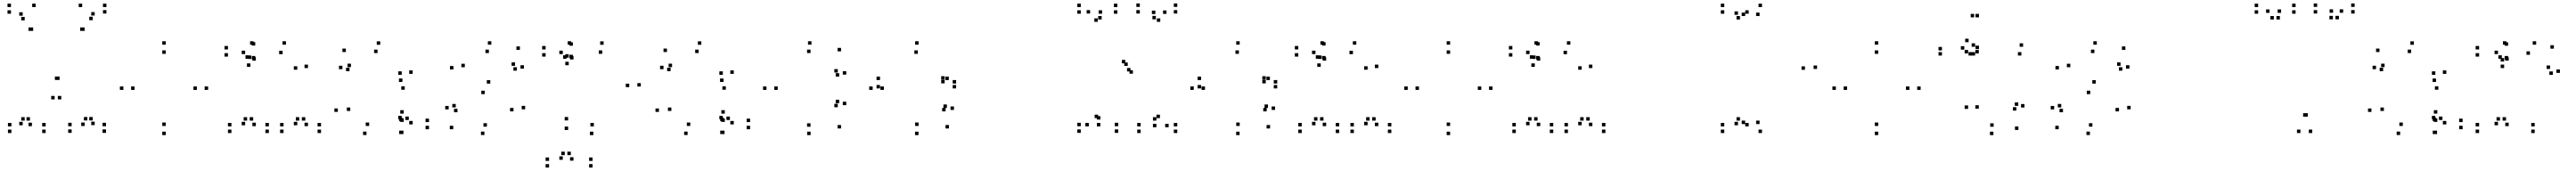

<svg xmlns="http://www.w3.org/2000/svg" viewBox="-20 -761 14920 991"><path d="M244.5 10V-10H224.5V10ZM244.5 -28.5V-48.5H224.5V-28.5ZM153.5 -62V-82H133.5V-62ZM165 -30V-50H145V-30ZM165 -582V-602H145V-582ZM172 -582V-602H152V-582ZM296.5 -185V-205H276.5V-185ZM335 -185V-205H315V-185ZM464.5 -582V-602H444.5V-582ZM470.5 -582V-602H450.5V-582ZM470.5 -31V-51H450.5V-31ZM486 -63V-83H466V-63ZM395 -29.5V-49.5H375V-29.5ZM395 9V-11H375V9ZM594 9V-11H574V9ZM594 -29.5V-49.5H574V-29.5ZM517 -63V-83H497V-63ZM528.5 -36V-56H508.5V-36ZM528.5 -671V-691H508.5V-671ZM517 -644V-664H497V-644ZM596.5 -682.5V-702.5H576.5V-682.5ZM596.5 -720V-740H576.5V-720ZM456 -720V-740H436V-720ZM325 -297.5V-317.5H305V-297.5ZM318 -297.5V-317.5H298V-297.5ZM186.5 -720V-740H166.5V-720ZM43.5 -720V-740H23.5V-720ZM43.5 -681.5V-701.5H23.5V-681.5ZM123 -643V-663H103V-643ZM111.5 -670V-690H91.5V-670ZM111.5 -35V-55H91.5V-35ZM123 -62V-82H103V-62ZM46 -28.5V-48.5H26V-28.5ZM46 10V-10H26V10Z M1185.5 -240V-260H1165.5V-240ZM940 -502V-522H920V-502ZM694.5 -240V-260H674.5V-240ZM940 22V2H920V22ZM759.5 -240V-260H739.5V-240ZM940 -449V-469H920V-449ZM1120.5 -240V-260H1100.5V-240ZM940 -31V-51H920V-31Z M1839.5 10V-10H1819.5V10ZM1839.5 -28.5V-48.5H1819.5V-28.5ZM1748.5 -62V-82H1728.5V-62ZM1764 -30V-50H1744V-30ZM1764 -366.5V-386.5H1744V-366.5ZM1636.5 -502V-522H1616.5V-502ZM1435.5 -419.5V-439.5H1415.5V-419.5ZM1430.5 -373.5V-393.5H1410.5V-373.5ZM1617 -447V-467H1597V-447ZM1702 -357V-377H1682V-357ZM1702 -35V-55H1682V-35ZM1713.5 -62V-82H1693.5V-62ZM1622.5 -28.5V-48.5H1602.5V-28.5ZM1622.5 10V-10H1602.5V10ZM1537.5 10V-10H1517.5V10ZM1537.5 -28.5V-48.5H1517.5V-28.5ZM1446.5 -62V-82H1426.5V-62ZM1462 -30V-50H1442V-30ZM1462 -409.5V-429.5H1442V-409.5ZM1458.5 -416.5V-436.5H1438.5V-416.5ZM1458.5 -497V-517H1438.5V-497ZM1448.5 -502V-522H1428.5V-502ZM1300.5 -474.5V-494.5H1280.5V-474.5ZM1300.5 -433V-453H1280.5V-433ZM1422 -420.5V-440.5H1402V-420.5ZM1400 -447.5V-467.5H1380V-447.5ZM1400 -35V-55H1380V-35ZM1411.5 -62V-82H1391.5V-62ZM1320.5 -28.5V-48.5H1300.5V-28.5ZM1320.5 10V-10H1300.5V10Z M2317 16V-4H2297V16ZM2465 -12V-32H2445V-12ZM2465 -53.5V-73.5H2445V-53.5ZM2348 -65.5V-85.5H2328V-65.5ZM2370.5 -40V-60H2350.5V-40ZM2370.5 -333V-353H2350.5V-333ZM2182.5 -501.5V-521.5H2162.5V-501.5ZM1983.5 -459.5V-479.5H1963.5V-459.5ZM1963.5 -360V-380H1943.5V-360ZM2004.5 -348.5V-368.5H1984.5V-348.5ZM2013 -372V-392H1993V-372ZM2167 -453.5V-473.5H2147V-453.5ZM2307 -327.5V-347.5H2287V-327.5ZM2307 -69.5V-89.5H2287V-69.5ZM2312 -58.5V-78.5H2292V-58.5ZM2312 16V-4H2292V16ZM2318.5 -54.5V-74.5H2298.5V-54.5ZM2318.5 -102.5V-122.5H2298.5V-102.5ZM2118.5 -31V-51H2098.5V-31ZM2009 -118V-138H1989V-118ZM2324.5 -241V-261H2304.5V-241ZM2311 -286V-306H2291V-286ZM1937 -112.5V-132.5H1917V-112.5ZM2103 21.5V1.5H2083V21.5Z M3022 -127.5V-147.5H3002V-127.5ZM2820 -276.5V-296.5H2800V-276.5ZM2672.5 -371.5V-391.5H2652.5V-371.5ZM2812 -453.5V-473.5H2792V-453.5ZM2963.5 -379.5V-399.5H2943.5V-379.5ZM2974 -351.5V-371.5H2954V-351.5ZM3015 -363V-383H2995V-363ZM2991.5 -472V-492H2971.5V-472ZM2826 -502V-522H2806V-502ZM2606.5 -358.5V-378.5H2586.5V-358.5ZM2788 -215.5V-235.5H2768V-215.5ZM2954.5 -115.5V-135.5H2934.5V-115.5ZM2800.5 -27V-47H2780.5V-27ZM2630 -110.5V-130.5H2610V-110.5ZM2620 -138.5V-158.5H2600V-138.5ZM2579 -127V-147H2559V-127ZM2605.5 -12V-32H2585.5V-12ZM2786 21.5V1.5H2766V21.5Z M3412.5 210V190H3392.5V210ZM3412.5 171.5V151.5H3392.5V171.5ZM3286.5 138V118H3266.5V138ZM3302 170V150H3282V170ZM3302 -416.5V-436.5H3282V-416.5ZM3298.5 -423.5V-443.5H3278.5V-423.5ZM3298.5 -496V-516H3278.5V-496ZM3288.5 -502V-522H3268.5V-502ZM3140.5 -474.5V-494.5H3120.5V-474.5ZM3140.5 -433V-453H3120.5V-433ZM3262 -420.5V-440.5H3242V-420.5ZM3240 -447.5V-467.5H3220V-447.5ZM3240 165V145H3220V165ZM3251.5 138V118H3231.5V138ZM3160.5 171.5V151.5H3140.5V171.5ZM3160.5 210V190H3140.5V210ZM3692 -259.5V-279.5H3672V-259.5ZM3476.5 -501.5V-521.5H3456.5V-501.5ZM3274.5 -427V-447H3254.5V-427ZM3274.5 -383V-403H3254.5V-383ZM3468.5 -449V-469H3448.5V-449ZM3625 -256V-276H3605V-256ZM3420 -28.5V-48.5H3400V-28.5ZM3271 -63V-83H3251V-63ZM3271 -7.5V-27.5H3251V-7.5ZM3417 22V2H3397V22Z M4177 16V-4H4157V16ZM4325 -12V-32H4305V-12ZM4325 -53.5V-73.5H4305V-53.5ZM4208 -65.5V-85.5H4188V-65.5ZM4230.5 -40V-60H4210.5V-40ZM4230.5 -333V-353H4210.5V-333ZM4042.5 -501.5V-521.5H4022.5V-501.5ZM3843.5 -459.5V-479.5H3823.5V-459.5ZM3823.5 -360V-380H3803.5V-360ZM3864.5 -348.5V-368.5H3844.5V-348.5ZM3873 -372V-392H3853V-372ZM4027 -453.5V-473.5H4007V-453.5ZM4167 -327.5V-347.5H4147V-327.5ZM4167 -69.5V-89.5H4147V-69.5ZM4172 -58.5V-78.5H4152V-58.5ZM4172 16V-4H4152V16ZM4178.5 -54.5V-74.5H4158.5V-54.5ZM4178.5 -102.5V-122.5H4158.5V-102.5ZM3978.5 -31V-51H3958.5V-31ZM3869 -118V-138H3849V-118ZM4184.5 -241V-261H4164.5V-241ZM4171 -286V-306H4151V-286ZM3797 -112.5V-132.5H3777V-112.5ZM3963 21.5V1.5H3943V21.5Z M4852 -16.5V-36.5H4832V-16.5ZM4882 -151.5V-171.5H4862V-151.5ZM4841 -163V-183H4821V-163ZM4833 -139.5V-159.5H4813V-139.5ZM4675 -26.5V-46.5H4655V-26.5ZM4485 -240V-260H4465V-240ZM4675 -453.5V-473.5H4655V-453.5ZM4833 -340.5V-360.5H4813V-340.5ZM4841 -317V-337H4821V-317ZM4882 -328.5V-348.5H4862V-328.5ZM4852 -463.5V-483.5H4832V-463.5ZM4680.5 -502V-522H4660.5V-502ZM4420 -240V-260H4400V-240ZM4675.5 22V2H4655.5V22Z M5477 -16.5V-36.5H5457V-16.5ZM5506 -124V-144H5486V-124ZM5465 -135.5V-155.5H5445V-135.5ZM5457.5 -115.5V-135.5H5437.5V-115.5ZM5301 -31V-51H5281V-31ZM5100 -240V-260H5080V-240ZM5296.5 -449V-469H5276.5V-449ZM5452 -299.5V-319.5H5432V-299.5ZM5452 -278V-298H5432V-278ZM5476 -297V-317H5456V-297ZM5077.5 -297V-317H5057.5V-297ZM5077.5 -248.5V-268.5H5057.5V-248.5ZM5518.5 -248.5V-268.5H5498.5V-248.5ZM5518.5 -277V-297H5498.5V-277ZM5301 -502V-522H5281V-502ZM5035 -240V-260H5015V-240ZM5300.5 22V2H5280.5V22Z M6799.5 10V-10H6779.5V10ZM6799.5 -28.5V-48.5H6779.5V-28.5ZM6699 -76.5V-96.5H6679V-76.5ZM6749.5 -23.5V-43.5H6729.5V-23.5ZM6364 -681.5V-701.5H6344V-681.5ZM6361.5 -648V-668H6341.5V-648ZM6452.5 -681.5V-701.5H6432.5V-681.5ZM6452.5 -720V-740H6432.5V-720ZM6240.5 -720V-740H6220.5V-720ZM6240.5 -681.5V-701.5H6220.5V-681.5ZM6339 -634.5V-654.5H6319V-634.5ZM6294.5 -682.5V-702.5H6274.5V-682.5ZM6678.5 -23.5V-43.5H6658.5V-23.5ZM6678.5 -62V-82H6658.5V-62ZM6587.5 -28.5V-48.5H6567.5V-28.5ZM6587.5 10V-10H6567.5V10ZM6457.5 9V-11H6437.5V9ZM6457.5 -29.5V-49.5H6437.5V-29.5ZM6354 -68V-88H6334V-68ZM6354 -28.5V-48.5H6334V-28.5ZM6528.5 -347V-367H6508.5V-347ZM6498.5 -394V-414H6478.5V-394ZM6287 -28.5V-48.5H6267V-28.5ZM6341 -76.5V-96.5H6321V-76.5ZM6240.5 -29.5V-49.5H6220.5V-29.5ZM6240.5 9V-11H6220.5V9ZM6737 -680.5V-700.5H6717V-680.5ZM6701 -634.5V-654.5H6681V-634.5ZM6799.5 -682.5V-702.5H6779.5V-682.5ZM6799.5 -721V-741H6779.5V-721ZM6582.5 -721V-741H6562.5V-721ZM6582.5 -682.5V-702.5H6562.5V-682.5ZM6675.5 -649V-669H6655.5V-649ZM6672.5 -679.5V-699.5H6652.5V-679.5ZM6512.5 -379V-399H6492.5V-379ZM6542.5 -334V-354H6522.5V-334Z M7337 -16.5V-36.5H7317V-16.5ZM7366 -124V-144H7346V-124ZM7325 -135.5V-155.5H7305V-135.5ZM7317.5 -115.5V-135.5H7297.5V-115.5ZM7161 -31V-51H7141V-31ZM6960 -240V-260H6940V-240ZM7156.5 -449V-469H7136.5V-449ZM7312 -299.5V-319.5H7292V-299.5ZM7312 -278V-298H7292V-278ZM7336 -297V-317H7316V-297ZM6937.5 -297V-317H6917.5V-297ZM6937.5 -248.5V-268.5H6917.5V-248.5ZM7378.5 -248.5V-268.5H7358.5V-248.5ZM7378.5 -277V-297H7358.5V-277ZM7161 -502V-522H7141V-502ZM6895 -240V-260H6875V-240ZM7160.5 22V2H7140.5V22Z M8039.5 10V-10H8019.5V10ZM8039.5 -28.5V-48.5H8019.5V-28.5ZM7948.5 -62V-82H7928.5V-62ZM7964 -30V-50H7944V-30ZM7964 -366.5V-386.5H7944V-366.5ZM7836.5 -502V-522H7816.5V-502ZM7635.5 -419.5V-439.5H7615.5V-419.5ZM7630.5 -373.5V-393.5H7610.5V-373.5ZM7817 -447V-467H7797V-447ZM7902 -357V-377H7882V-357ZM7902 -35V-55H7882V-35ZM7913.5 -62V-82H7893.5V-62ZM7822.5 -28.5V-48.5H7802.5V-28.5ZM7822.5 10V-10H7802.5V10ZM7737.5 10V-10H7717.5V10ZM7737.5 -28.5V-48.5H7717.5V-28.5ZM7646.5 -62V-82H7626.5V-62ZM7662 -30V-50H7642V-30ZM7662 -409.5V-429.5H7642V-409.5ZM7658.5 -416.5V-436.5H7638.5V-416.5ZM7658.5 -497V-517H7638.5V-497ZM7648.5 -502V-522H7628.5V-502ZM7500.5 -474.5V-494.5H7480.5V-474.5ZM7500.5 -433V-453H7480.5V-433ZM7622 -420.5V-440.5H7602V-420.5ZM7600 -447.5V-467.5H7580V-447.5ZM7600 -35V-55H7580V-35ZM7611.5 -62V-82H7591.5V-62ZM7520.5 -28.5V-48.5H7500.5V-28.5ZM7520.5 10V-10H7500.5V10Z M8625.5 -240V-260H8605.5V-240ZM8380 -502V-522H8360V-502ZM8134.5 -240V-260H8114.5V-240ZM8380 22V2H8360V22ZM8199.5 -240V-260H8179.5V-240ZM8380 -449V-469H8360V-449ZM8560.5 -240V-260H8540.5V-240ZM8380 -31V-51H8360V-31Z M9279.5 10V-10H9259.5V10ZM9279.5 -28.5V-48.5H9259.5V-28.5ZM9188.5 -62V-82H9168.5V-62ZM9204 -30V-50H9184V-30ZM9204 -366.5V-386.5H9184V-366.5ZM9076.5 -502V-522H9056.5V-502ZM8875.5 -419.5V-439.5H8855.5V-419.5ZM8870.5 -373.5V-393.5H8850.5V-373.5ZM9057 -447V-467H9037V-447ZM9142 -357V-377H9122V-357ZM9142 -35V-55H9122V-35ZM9153.5 -62V-82H9133.5V-62ZM9062.5 -28.5V-48.5H9042.5V-28.5ZM9062.5 10V-10H9042.5V10ZM8977.5 10V-10H8957.5V10ZM8977.5 -28.5V-48.5H8957.5V-28.5ZM8886.5 -62V-82H8866.5V-62ZM8902 -30V-50H8882V-30ZM8902 -409.5V-429.5H8882V-409.5ZM8898.5 -416.5V-436.5H8878.5V-416.5ZM8898.5 -497V-517H8878.5V-497ZM8888.5 -502V-522H8868.5V-502ZM8740.5 -474.5V-494.5H8720.5V-474.5ZM8740.5 -433V-453H8720.5V-433ZM8862 -420.5V-440.5H8842V-420.5ZM8840 -447.5V-467.5H8820V-447.5ZM8840 -35V-55H8820V-35ZM8851.5 -62V-82H8831.5V-62ZM8760.5 -28.5V-48.5H8740.5V-28.5ZM8760.5 10V-10H8740.5V10Z M10186.5 10V-10H10166.5V10ZM10505.5 -361.5V-381.5H10485.5V-361.5ZM10186.5 -720V-740H10166.5V-720ZM9968 -720V-740H9948V-720ZM9968 -681.5V-701.5H9948V-681.5ZM10059 -648V-668H10039V-648ZM10047.5 -675V-695H10027.5V-675ZM10047.5 -35V-55H10027.5V-35ZM10059 -62V-82H10039V-62ZM9968 -28.5V-48.5H9948V-28.5ZM9968 10V-10H9948V10ZM10109.5 -681.5V-701.5H10089.5V-681.5ZM10089 -668V-688H10069V-668ZM10172.5 -668V-688H10152.5V-668ZM10435.5 -356.5V-376.5H10415.5V-356.5ZM10172.5 -42V-62H10152.5V-42ZM10089 -42V-62H10069V-42ZM10109.5 -28.5V-48.5H10089.5V-28.5Z M11105.5 -240V-260H11085.5V-240ZM10860 -502V-522H10840V-502ZM10614.5 -240V-260H10594.5V-240ZM10860 22V2H10840V22ZM10679.5 -240V-260H10659.5V-240ZM10860 -449V-469H10840V-449ZM11040.5 -240V-260H11020.5V-240ZM10860 -31V-51H10840V-31Z M11672 -8V-28H11652V-8ZM11707 -138V-158H11687V-138ZM11671 -147.5V-167.5H11651V-147.5ZM11660 -120V-140H11640V-120ZM11528.5 -26.5V-46.5H11508.5V-26.5ZM11442.5 -131V-151H11422.5V-131ZM11442.5 -451.5V-471.5H11422.5V-451.5ZM11421 -439V-459H11401V-439ZM11689 -439V-459H11669V-439ZM11699 -490V-510H11679V-490ZM11421 -490V-510H11401V-490ZM11443.5 -476.5V-496.5H11423.5V-476.5ZM11443.5 -660.5V-680.5H11423.5V-660.5ZM11415.5 -660.5V-680.5H11395.5V-660.5ZM11358.5 -473.5V-493.5H11338.5V-473.5ZM11383.5 -516.5V-536.5H11363.5V-516.5ZM11229 -469V-489H11209V-469ZM11229 -439V-459H11209V-439ZM11403 -439V-459H11383V-439ZM11380.5 -451.5V-471.5H11360.5V-451.5ZM11380.5 -130V-150H11360.5V-130ZM11527 22V2H11507V22Z M12322 -127.5V-147.5H12302V-127.5ZM12120 -276.5V-296.5H12100V-276.5ZM11972.5 -371.5V-391.5H11952.5V-371.5ZM12112 -453.5V-473.5H12092V-453.5ZM12263.5 -379.5V-399.5H12243.5V-379.5ZM12274 -351.5V-371.5H12254V-351.5ZM12315 -363V-383H12295V-363ZM12291.5 -472V-492H12271.5V-472ZM12126 -502V-522H12106V-502ZM11906.5 -358.5V-378.5H11886.5V-358.5ZM12088 -215.5V-235.5H12068V-215.5ZM12254.5 -115.5V-135.5H12234.5V-115.5ZM12100.5 -27V-47H12080.5V-27ZM11930 -110.5V-130.5H11910V-110.5ZM11920 -138.5V-158.5H11900V-138.5ZM11879 -127V-147H11859V-127ZM11905.5 -12V-32H11885.5V-12ZM12086 21.5V1.5H12066V21.5Z M13374 10V-10H13354V10ZM13553 -687V-707H13533V-687ZM13528.5 -649V-669H13508.5V-649ZM13619.5 -682.5V-702.5H13599.5V-682.5ZM13619.5 -721V-741H13599.5V-721ZM13402.5 -721V-741H13382.5V-721ZM13402.5 -682.5V-702.5H13382.5V-682.5ZM13493.5 -649V-669H13473.5V-649ZM13494.5 -687V-707H13474.5V-687ZM13348.5 -85V-105H13328.5V-85ZM13341 -85V-105H13321V-85ZM13193.5 -686.5V-706.5H13173.5V-686.5ZM13186.5 -648V-668H13166.5V-648ZM13277.5 -681.5V-701.5H13257.5V-681.5ZM13277.5 -720V-740H13257.5V-720ZM13060.5 -720V-740H13040.5V-720ZM13060.5 -681.5V-701.5H13040.5V-681.5ZM13151.5 -648V-668H13131.5V-648ZM13126.5 -686.5V-706.5H13106.5V-686.5ZM13305.5 10V-10H13285.5V10Z M14097 16V-4H14077V16ZM14245 -12V-32H14225V-12ZM14245 -53.5V-73.5H14225V-53.5ZM14128 -65.5V-85.5H14108V-65.5ZM14150.5 -40V-60H14130.5V-40ZM14150.5 -333V-353H14130.5V-333ZM13962.5 -501.5V-521.5H13942.5V-501.5ZM13763.5 -459.5V-479.5H13743.5V-459.5ZM13743.5 -360V-380H13723.5V-360ZM13784.5 -348.5V-368.5H13764.5V-348.5ZM13793 -372V-392H13773V-372ZM13947 -453.5V-473.5H13927V-453.5ZM14087 -327.5V-347.5H14067V-327.5ZM14087 -69.5V-89.5H14067V-69.5ZM14092 -58.5V-78.5H14072V-58.5ZM14092 16V-4H14072V16ZM14098.5 -54.5V-74.5H14078.5V-54.5ZM14098.5 -102.5V-122.5H14078.5V-102.5ZM13898.5 -31V-51H13878.5V-31ZM13789 -118V-138H13769V-118ZM14104.5 -241V-261H14084.5V-241ZM14091 -286V-306H14071V-286ZM13717 -112.5V-132.5H13697V-112.5ZM13883 21.5V1.5H13863V21.5Z M14662.5 10V-10H14642.5V10ZM14662.5 -28.5V-48.5H14642.5V-28.5ZM14496.5 -62V-82H14476.5V-62ZM14512 -30V-50H14492V-30ZM14512 -409.5V-429.5H14492V-409.5ZM14508.5 -416.5V-436.5H14488.5V-416.5ZM14508.5 -496V-516H14488.5V-496ZM14498.5 -502V-522H14478.5V-502ZM14340.5 -474.5V-494.5H14320.5V-474.5ZM14340.5 -433V-453H14320.5V-433ZM14472 -420.5V-440.5H14452V-420.5ZM14450 -447.5V-467.5H14430V-447.5ZM14450 -35V-55H14430V-35ZM14461.5 -62V-82H14441.5V-62ZM14340.5 -28.5V-48.5H14320.5V-28.5ZM14340.5 10V-10H14320.5V10ZM14808.5 -338.5V-358.5H14788.5V-338.5ZM14773.5 -479V-499H14753.5V-479ZM14671 -502V-522H14651V-502ZM14485.5 -404.5V-424.5H14465.5V-404.5ZM14485.5 -366.5V-386.5H14465.5V-366.5ZM14635 -443.5V-463.5H14615V-443.5ZM14751.5 -361.5V-381.5H14731.5V-361.5ZM14767.5 -327V-347H14747.5V-327Z"/></svg>

Font: Monaspace Xenon Dots Var
Style: Regular
Weight: 400
Designer: Riley Cran and the Lettermatic Team
Version: Version 1.100 (Monaspace Xenon Dots)